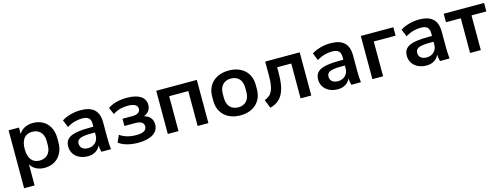

<svg xmlns="http://www.w3.org/2000/svg" viewBox="-17 -1340 6053 2315"><g transform="rotate(-15 3009.5 -182.5)"><path d="M210 183.6V-79.6C241.2 -22.9 305.7 10.7 383.3 10.7C520 10.7 622.1 -83 622.1 -244.1V-295.9C622.1 -457 520 -549.3 383.3 -549.3C304.7 -549.3 239.7 -515.6 208.5 -457.5V-539.1H79.1V183.6ZM348.1 -89.8C262.2 -89.8 208 -148.4 208 -270C208 -391.6 262.2 -448.7 348.1 -448.7C427.7 -448.7 489.3 -398.9 489.3 -295.9V-244.1C489.3 -139.2 427.7 -89.8 348.1 -89.8Z M923.3 10.7C999.5 10.7 1055.2 -25.4 1080.1 -83C1081.1 -55.7 1085.4 -27.3 1093.3 0H1212.9C1207 -47.9 1205.1 -96.2 1205.1 -143.6V-336.9C1205.1 -485.8 1126 -549.3 976.1 -549.3C895.5 -549.3 799.8 -523.9 743.7 -484.9L781.2 -392.1C840.3 -429.7 905.8 -448.2 970.2 -448.2C1044.4 -448.2 1078.1 -421.4 1078.1 -350.6V-316.9H1033.7C795.4 -316.9 722.7 -269 722.7 -162.1C722.7 -64 803.2 10.7 923.3 10.7ZM950.7 -83C889.2 -83 852.5 -115.2 852.5 -165C852.5 -219.7 891.6 -244.6 1034.7 -244.6H1078.1V-210C1078.1 -131.3 1022 -83 950.7 -83Z M1552.2 10.7C1714.4 10.7 1805.2 -51.3 1805.2 -150.9C1805.2 -218.8 1766.1 -264.2 1699.2 -280.3C1752.4 -300.3 1786.1 -343.3 1786.1 -399.4C1786.1 -495.6 1703.1 -549.3 1558.1 -549.3C1460.4 -549.3 1376 -527.8 1318.4 -485.4L1356.4 -400.4C1408.2 -435.5 1469.7 -453.6 1544.4 -453.6C1625.5 -453.6 1664.1 -427.7 1664.1 -384.3C1664.1 -341.8 1627.4 -318.4 1568.8 -318.4H1441.9V-228.5H1579.1C1647 -228.5 1682.6 -204.6 1682.6 -160.2C1682.6 -110.8 1641.1 -85 1553.2 -85C1472.7 -85 1400.4 -105 1349.6 -143.6L1310.5 -56.2C1365.2 -12.7 1453.6 10.7 1552.2 10.7Z M2055.7 0V-435.5H2294.4V0H2428.7V-539.1H1921.9V0Z M2828.1 10.7C2986.3 10.7 3099.6 -84 3099.6 -244.1V-295.9C3099.6 -456.1 2986.3 -549.3 2828.1 -549.3C2669.9 -549.3 2555.2 -456.1 2555.2 -295.9V-244.1C2555.2 -84 2669.9 10.7 2828.1 10.7ZM2828.1 -89.8C2748.5 -89.8 2687.5 -139.2 2687.5 -244.1V-295.9C2687.5 -400.4 2748.5 -448.7 2828.1 -448.7C2907.7 -448.7 2968.3 -399.9 2968.3 -295.9V-244.1C2968.3 -139.6 2907.7 -89.8 2828.1 -89.8Z M3197.8 14.2C3343.3 -22.9 3403.8 -131.8 3403.8 -365.2V-435.5H3579.6V0H3712.9V-539.1H3282.2V-371.1C3282.2 -191.4 3251 -127 3156.7 -91.3Z M4043 10.7C4119.1 10.7 4174.8 -25.4 4199.7 -83C4200.7 -55.7 4205.1 -27.3 4212.9 0H4332.5C4326.7 -47.9 4324.7 -96.2 4324.7 -143.6V-336.9C4324.7 -485.8 4245.6 -549.3 4095.7 -549.3C4015.1 -549.3 3919.4 -523.9 3863.3 -484.9L3900.9 -392.1C3960 -429.7 4025.4 -448.2 4089.8 -448.2C4164.1 -448.2 4197.8 -421.4 4197.8 -350.6V-316.9H4153.3C3915 -316.9 3842.3 -269 3842.3 -162.1C3842.3 -64 3922.9 10.7 4043 10.7ZM4070.3 -83C4008.8 -83 3972.2 -115.2 3972.2 -165C3972.2 -219.7 4011.2 -244.6 4154.3 -244.6H4197.8V-210C4197.8 -131.3 4141.6 -83 4070.3 -83Z M4609.4 0V-434.1H4881.8V-539.1H4475.6V0Z M5149.9 10.7C5226.1 10.7 5281.7 -25.4 5306.6 -83C5307.6 -55.7 5312 -27.3 5319.8 0H5439.5C5433.6 -47.9 5431.6 -96.2 5431.6 -143.6V-336.9C5431.6 -485.8 5352.5 -549.3 5202.6 -549.3C5122.1 -549.3 5026.4 -523.9 4970.2 -484.9L5007.8 -392.1C5066.9 -429.7 5132.3 -448.2 5196.8 -448.2C5271 -448.2 5304.7 -421.4 5304.7 -350.6V-316.9H5260.3C5022 -316.9 4949.2 -269 4949.2 -162.1C4949.2 -64 5029.8 10.7 5149.9 10.7ZM5177.2 -83C5115.7 -83 5079.1 -115.2 5079.1 -165C5079.1 -219.7 5118.2 -244.6 5261.2 -244.6H5304.7V-210C5304.7 -131.3 5248.5 -83 5177.2 -83Z M5829.1 0V-433.1H6014.2V-539.1H5510.3V-433.1H5695.3V0Z"/></g></svg>

Font: Winston SemiBold
Style: Regular
Weight: 600
Designer: Vernon Adams, Kim Jin-seong, David Berlow, Cristiano Sobral
Foundry: The Winston Project Authors
Version: Version 3.004